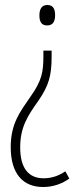

<svg xmlns="http://www.w3.org/2000/svg" viewBox="-20 -551 314 770"><path d="M201 -490C201 -515 193 -531 170 -531C149 -531 138 -517 138 -489C138 -462 148 -449 169 -449C193 -449 201 -466 201 -490ZM187 -324V-348H154V-327C154 -262 148 -228 102 -163C60 -102 23 -55 23 39C23 148 74 199 153 199C194 199 231 185 258 165L242 136C216 154 187 164 155 164C95 164 61 124 61 40C61 -39 89 -84 134 -147C175 -207 187 -246 187 -324Z"/></svg>

Font: Noto Sans Sinhala UI ExtraCondensed ExtraLight
Style: Regular
Weight: 200
Width: 2
Designer: Jelle Bosma - Monotype Design Team
Foundry: Monotype Imaging Inc.
Version: Version 2.006